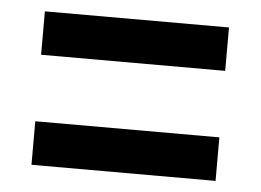

<svg xmlns="http://www.w3.org/2000/svg" viewBox="-36 -540 604 445"><g transform="rotate(5 266.0 -317.5)"><path d="M51.7 -495.7H480V-394.7H51.7ZM51.7 -240H480V-138.7H51.7Z"/></g></svg>

Font: Asta Sans Light
Style: Regular
Weight: 300
Designer: 42dot
Version: Version 1.000